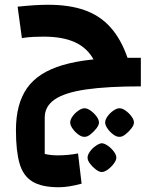

<svg xmlns="http://www.w3.org/2000/svg" viewBox="-20 -502 614 807"><path d="M227 285Q155 285 116 261Q77 237 62 184.5Q47 132 47 45Q47 -65 93.5 -131.5Q140 -198 244 -228.5Q348 -259 516 -259L572 -139Q431 -139 341.5 -126Q252 -113 210 -84Q168 -55 168 -8V145Q180 148 194 149.5Q208 151 224 151Q243 151 265 149Q287 147 308 143L323 270Q297 277 273 281Q249 285 227 285ZM572 -139Q491 -139 445.5 -164Q400 -189 376 -247Q349 -299 297 -323.5Q245 -348 164 -348Q143 -348 120.5 -347Q98 -346 72 -342L54 -474Q93 -478 124 -480Q155 -482 182 -482Q272 -482 336.5 -459Q401 -436 445 -386.5Q489 -337 516 -259H572ZM408 221Q397 221 383 210.5Q369 200 358.5 186Q348 172 348 161Q348 149 358 135Q368 121 382.5 111Q397 101 408 100Q420 101 434 111Q448 121 458.5 135Q469 149 469 161Q469 171 458.5 185.5Q448 200 433.5 210.5Q419 221 408 221ZM335 73Q324 74 309.5 63.5Q295 53 285 38.5Q275 24 275 13Q275 1 285 -13Q295 -27 309.5 -37Q324 -47 335 -47Q347 -47 361 -37Q375 -27 385.5 -13Q396 1 396 13Q396 24 385 38Q374 52 360 63Q346 74 335 73ZM482 73Q471 74 456.5 63.5Q442 53 432 38.5Q422 24 422 13Q422 1 432 -13Q442 -27 456.5 -37Q471 -47 482 -47Q494 -47 508 -37Q522 -27 532.5 -13Q543 1 543 13Q543 24 532 38Q521 52 507 63Q493 74 482 73Z"/></svg>

Font: Changa ExtraLight SemiBold
Style: Regular
Weight: 600
Version: Version 3.002; ttfautohint (v1.8.2)